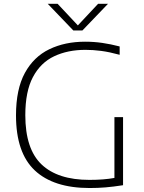

<svg xmlns="http://www.w3.org/2000/svg" viewBox="-20 -964 744 990"><path d="M442 5.5Q256 5.5 159.2 -85.5Q62.5 -176.5 62.5 -369Q62.5 -504 108.2 -587.8Q154 -671.5 234.5 -710.2Q315 -749 418.5 -749Q464 -749 507.2 -742.8Q550.5 -736.5 597 -724.5V-681.5Q544 -696 501.8 -701.5Q459.5 -707 420.5 -707Q329.5 -707 259.5 -674Q189.5 -641 150 -567Q110.5 -493 110.5 -370Q110.5 -196 194.2 -116.2Q278 -36.5 441 -36.5Q479 -36.5 510.5 -39Q542 -41.5 570 -46.5V-360H614.5V-9Q563.5 -1 524.2 2.2Q485 5.5 442 5.5ZM358 -807 226 -944.5H277L381.5 -833L486 -944.5H537L405 -807Z"/></svg>

Font: Encode Sans SmExp XLt
Style: Regular
Weight: 200
Width: 6
Designer: Multiple Designers
Foundry: Impallari Type
Version: Version 3.002; ttfautohint (v1.8.3) -l 8 -r 50 -G 200 -x 14 